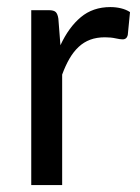

<svg xmlns="http://www.w3.org/2000/svg" viewBox="-20 -536 404 556"><path d="M155 -405Q179 -457 214 -486.2Q249 -515.5 299.5 -515.5Q315.5 -515.5 330.2 -512Q345 -508.5 356.5 -501L350 -434.5Q347 -422 335 -422Q328 -422 314.5 -425Q301 -428 284 -428Q260 -428 241.2 -421Q222.5 -414 207.8 -400.2Q193 -386.5 181.2 -366.2Q169.5 -346 160 -320V0H70.5V-506.5H121.5Q136 -506.5 141.5 -501Q147 -495.5 149 -482Z"/></svg>

Font: Lato 2
Style: Regular
Weight: 400
Designer: Lukasz Dziedzic with Adam Twardoch and Botio Nikoltchev
Foundry: tyPoland Lukasz Dziedzic
Version: Version 2.015; 2015-08-06; http://www.latofonts.com/